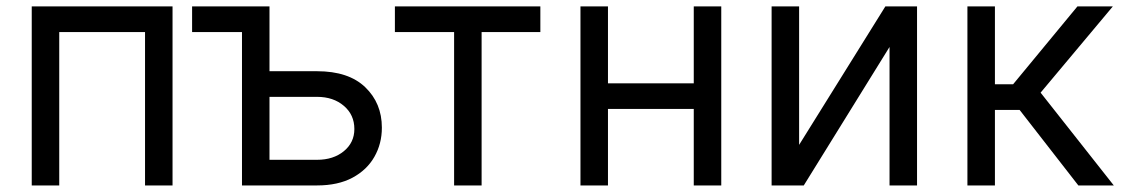

<svg xmlns="http://www.w3.org/2000/svg" viewBox="-20 -565 3428 585"><path d="M76.7 0V-545.5H505.7V0H421.9V-467.3H160.5V0Z M717.3 -545.5V-467.3H565.3V-545.5ZM789.8 -348H946Q1041.9 -348 1092.7 -299.4Q1143.5 -250.7 1143.5 -176.1Q1143.5 -127.1 1120.7 -87.2Q1098 -47.2 1054 -23.6Q1009.9 0 946 0H717.3V-545.5H801.1V-78.1H946Q995.7 -78.1 1027.7 -104.4Q1059.7 -130.7 1059.7 -171.9Q1059.7 -215.2 1027.7 -242.5Q995.7 -269.9 946 -269.9H789.8Z M1183.2 -467.3V-545.5H1626.4V-467.3H1447.4V0H1363.6V-467.3Z M2113.6 -311.1V-233H1812.5V-311.1ZM1832.4 -545.5V0H1748.6V-545.5ZM2177.6 -545.5V0H2093.8V-545.5Z M2414.8 -123.6 2677.6 -545.5H2774.1V0H2690.3V-421.9L2429 0H2331V-545.5H2414.8Z M2927.6 0V-545.5H3011.4V-308.2H3066.8L3262.8 -545.5H3370.7L3150.6 -282.7L3373.6 0H3265.6L3086.6 -230.1H3011.4V0Z"/></svg>

Font: InterMG
Style: Regular
Weight: 400
Designer: Rasmus Andersson
Foundry: rsms
Version: Version 3.019;December 26, 2023;FontCreator 15.0.0.2955 64-b